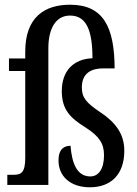

<svg xmlns="http://www.w3.org/2000/svg" viewBox="-20 -784 581 814"><path d="M361 10C451 10 507 -45 507 -145C507 -217 469 -266 404 -309C346 -348 327 -370 327 -413C327 -463 354 -494 418 -494H466C465 -667 420 -764 277 -764C171 -764 87 -713 87 -565V-536H18V-483H87V-114C87 -52 69 -43 38 -43H11V0H185V-579C185 -664 217 -718 277 -718C345 -718 372 -658 372 -537C292 -534 242 -484 242 -398C242 -319 278 -284 342 -244C402 -206 421 -174 421 -126C421 -68 398 -36 363 -36C307 -36 285 -90 279 -166C253 -166 228 -153 228 -104C228 -36 279 10 361 10Z"/></svg>

Font: Noto Serif Tamil ExtraCondensed Medium
Style: Italic
Weight: 500
Width: 2
Italic angle: -12°
Designer: Indian Type Foundry, Tom Grace, and the Monotype Design Team
Foundry: Monotype Imaging Inc.
Version: Version 2.003